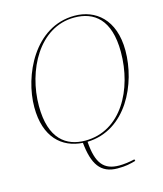

<svg xmlns="http://www.w3.org/2000/svg" viewBox="-133 -823 958 1129"><g transform="rotate(-15 345.5 -258.5)"><path d="M442 208C494 208 515 202 553 192L550 182C516 190 482 194 456 194C363 194 320 145 311 11C549 4 665 -249 665 -450C665 -641 554 -725 428 -725C184 -725 61 -458 61 -266C61 -83 157 2 283 10C296 140 337 208 442 208ZM301 1C186 1 89 -64 89 -266C89 -481 209 -715 424 -715C544 -715 637 -647 637 -449C637 -221 519 1 301 1Z"/></g></svg>

Font: Noto Serif Display Thin
Style: Italic
Weight: 100
Italic angle: -12°
Designer: Monotype Design Team
Foundry: Monotype Imaging Inc.
Version: Version 2.009